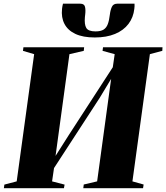

<svg xmlns="http://www.w3.org/2000/svg" viewBox="-38 -992 876 1012"><path d="M-17.5 0 -15 -19 50 -36 142 -706.5 83 -724 85.5 -743H405.5L403.5 -724L328 -706.5L247 -113L222 -118.5L323.5 -278.5L591.5 -691.5L552 -606.5L566.5 -706.5L502.5 -724L505 -743H818.5L817.5 -724L752 -706.5L660 -36L719 -19.5L716 0H401L403.5 -19.5L474 -36L551 -600L580.5 -630.5L487 -475.5L206 -43.5L255 -163L236.5 -36L302.5 -19L299 0ZM385.5 -972.5Q406 -972.5 410 -956.2Q414 -940 411 -915Q410.5 -911.5 410.2 -908.2Q410 -905 409.5 -902Q406 -863 416.8 -844.8Q427.5 -826.5 465.5 -826.5Q493 -826.5 508 -836Q523 -845.5 530.2 -865Q537.5 -884.5 541 -915Q544 -940 551.8 -956.2Q559.5 -972.5 579.5 -972.5H671Q671.5 -966 671.2 -959.2Q671 -952.5 670 -945.5Q665 -900 639.2 -866Q613.5 -832 568.5 -813.2Q523.5 -794.5 461.5 -794.5Q399.5 -794.5 359.5 -813.2Q319.5 -832 301.8 -866Q284 -900 289 -945.5Q290 -952.5 291 -959.2Q292 -966 294 -972.5Z"/></svg>

Font: Merriweather 144pt Black
Style: Italic
Weight: 900
Italic angle: -7.8°
Version: Version 2.101